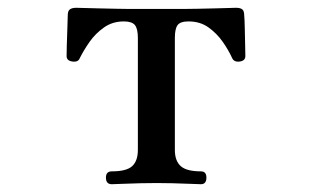

<svg xmlns="http://www.w3.org/2000/svg" viewBox="-20 -473 801 493"><path d="M267 0Q252 0 252 -17Q252 -33 267 -33Q305 -33 319.5 -46.5Q334 -60 334 -88V-376Q334 -399 326.5 -408.5Q319 -418 298 -418Q269 -418 247 -402.5Q225 -387 210 -365.5Q195 -344 185 -324Q181 -313 166 -315Q151 -317 151 -329Q151 -334 151.5 -356Q152 -378 153 -401.5Q154 -425 154 -434Q154 -445 159.5 -449Q165 -453 176 -453Q178 -453 194.5 -452.5Q211 -452 234 -451.5Q257 -451 279 -450.5Q301 -450 313 -450H450Q466 -450 488 -450.5Q510 -451 531.5 -451.5Q553 -452 568.5 -452.5Q584 -453 586 -453Q597 -453 602 -449Q607 -445 607 -434Q608 -425 608.5 -401.5Q609 -378 609.5 -356Q610 -334 610 -329Q610 -317 595.5 -315Q581 -313 576 -324Q567 -344 552 -365.5Q537 -387 515.5 -402.5Q494 -418 464 -418Q443 -418 436 -408.5Q429 -399 429 -376V-88Q429 -60 444 -46.5Q459 -33 496 -33Q510 -33 510 -17Q510 0 496 0Q489 0 467.5 -1Q446 -2 422.5 -2.5Q399 -3 382 -3Q365 -3 340.5 -2.5Q316 -2 295 -1Q274 0 267 0Z"/></svg>

Font: Zen Old Mincho SemiBold
Style: Regular
Weight: 600
Version: Version 1.500